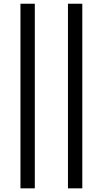

<svg xmlns="http://www.w3.org/2000/svg" viewBox="-20 -780 556 1040"><path d="M168.5 240.2H90.8V-759.8H168.5ZM425.8 240.2H348.1V-759.8H425.8Z"/></svg>

Font: Noto Sans Southeast Asian
Style: Regular
Weight: 400
Designer: Monotype Design Team
Foundry: Monotype Imaging Inc.
Version: Version 1.06 uh; ttfautohint (v1.4.1)